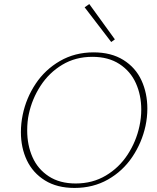

<svg xmlns="http://www.w3.org/2000/svg" viewBox="-20 -921 776 946"><path d="M83 -270Q83 -313 92 -356Q109 -438 155.5 -508Q202 -578 275.5 -620.5Q349 -663 441 -663Q528 -663 588 -625.5Q648 -588 677 -525Q706 -462 706 -386Q706 -343 697 -301Q679 -218 632 -148Q585 -78 512 -36.5Q439 5 347 5Q261 5 201.5 -32Q142 -69 112.5 -131Q83 -193 83 -270ZM667 -299Q676 -340 676 -381Q676 -452 649.5 -511Q623 -570 568.5 -605.5Q514 -641 435 -641Q352 -641 287 -602Q222 -563 180 -498.5Q138 -434 122 -359Q114 -323 114 -278Q114 -206 140 -147Q166 -88 220 -52.5Q274 -17 353 -17Q436 -17 501.5 -56Q567 -95 609 -159.5Q651 -224 667 -299ZM397 -885 420 -901 546 -727 528 -714Z"/></svg>

Font: Ysabeau Extralight
Style: Italic
Weight: 200
Italic angle: -12°
Designer: Christian Thalmann (Catharsis Fonts)
Version: Version 0.003